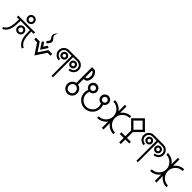

<svg xmlns="http://www.w3.org/2000/svg" viewBox="423 -2424 4253 4253"><g transform="rotate(45 2550.0 -297.5)"><path d="M504 -339H599V-293H527Q528 -148 546 -71Q553 -42 565.5 -16.5Q578 9 590.5 24Q603 39 614.5 49.5Q626 60 634 64L641 68L662 77L644 120L622 110Q619 109 612.5 105.5Q606 102 589 88Q572 74 557 56.5Q542 39 526 7.5Q510 -24 501 -61Q482 -142 481 -293H191Q190 -142 171 -61Q162 -24 146.5 7.5Q131 39 115 57Q99 75 84 88Q69 101 59 106L50 110L29 120L10 77L31 68Q34 67 39 64Q44 61 57 49.5Q70 38 82 24Q94 10 106.5 -16Q119 -42 126 -71Q144 -148 145 -293H73V-339H168L191 -340V-339H481V-340ZM264.5 -225.5Q294 -255 336 -255Q378 -255 407.5 -225.5Q437 -196 437 -154Q437 -112 407.5 -82.5Q378 -53 336 -53Q294 -53 264.5 -82.5Q235 -112 235 -154Q235 -196 264.5 -225.5ZM375 -192.5Q359 -209 336 -209Q313 -209 297 -192.5Q281 -176 281 -153.5Q281 -131 297 -115Q313 -99 336 -99Q359 -99 375 -115Q391 -131 391 -153.5Q391 -176 375 -192.5ZM264.5 -550.5Q294 -580 336 -580Q378 -580 407.5 -550.5Q437 -521 437 -479Q437 -437 407.5 -407.5Q378 -378 336 -378Q294 -378 264.5 -407.5Q235 -437 235 -479Q235 -521 264.5 -550.5ZM375 -518Q359 -534 336 -534Q313 -534 297 -518Q281 -502 281 -479Q281 -456 297 -440Q313 -424 336 -424Q359 -424 375 -440Q391 -456 391 -479Q391 -502 375 -518Z M950 -65 1085 -270H1205V-216H1114L950 33L786 -216H695V-270H815ZM950 -243 1009 -333 1054 -304 950 -144 845 -304 890 -333ZM946 -342 911 -387Q933 -403 948 -426Q965 -450 960 -469Q958 -478 938 -502Q915 -529 911 -566Q910 -584 916 -602.5Q922 -621 931.5 -634Q941 -647 951 -657.5Q961 -668 969 -673L976 -678Q971 -671 965 -660Q959 -649 951 -621.5Q943 -594 949 -575Q952 -567 955.5 -560Q959 -553 963.5 -546.5Q968 -540 970 -538Q972 -536 979 -529Q986 -522 986 -522Q1009 -498 1013 -479Q1022 -442 995 -402Q986 -388 973.5 -373Q961 -358 953 -350Z M1537 -547H1407Q1360 -547 1326.5 -513.5Q1293 -480 1293 -432.5Q1293 -385 1326.5 -351.5Q1360 -318 1407 -318V-272Q1341 -272 1294 -319Q1247 -366 1247 -432.5Q1247 -499 1294 -546Q1341 -593 1407 -593H1712Q1779 -593 1826 -546Q1873 -499 1873 -432.5Q1873 -366 1826 -319Q1779 -272 1712 -272V-318Q1760 -318 1793.5 -351.5Q1827 -385 1827 -432.5Q1827 -480 1793.5 -513.5Q1760 -547 1712 -547H1583V85H1537ZM1361 -493.5Q1386 -519 1422 -519Q1458 -519 1483.5 -493.5Q1509 -468 1509 -432.5Q1509 -397 1483.5 -371.5Q1458 -346 1422 -346Q1386 -346 1361 -371.5Q1336 -397 1336 -432.5Q1336 -468 1361 -493.5ZM1636 -493.5Q1661 -519 1697 -519Q1733 -519 1758.5 -493.5Q1784 -468 1784 -432.5Q1784 -397 1758.5 -371.5Q1733 -346 1697 -346Q1661 -346 1636 -371.5Q1611 -397 1611 -432.5Q1611 -468 1636 -493.5ZM1451 -461Q1439 -473 1422.5 -473Q1406 -473 1394 -461Q1382 -449 1382 -432.5Q1382 -416 1394 -404Q1406 -392 1422.5 -392Q1439 -392 1451 -404Q1463 -416 1463 -432.5Q1463 -449 1451 -461ZM1726 -461Q1714 -473 1697.5 -473Q1681 -473 1669 -461Q1657 -449 1657 -432.5Q1657 -416 1669 -404Q1681 -392 1697.5 -392Q1714 -392 1726 -404Q1738 -416 1738 -432.5Q1738 -449 1726 -461Z M2036 -194V-687H2095Q2143 -687 2178 -634Q2213 -581 2213 -528Q2213 -452 2182 -411Q2151 -370 2095 -370H2089V-194Q2143 -184 2179 -141Q2215 -98 2215 -41Q2215 24 2170 69.5Q2125 115 2062.5 115Q2000 115 1955 69.5Q1910 24 1910 -41Q1910 -98 1946 -141Q1982 -184 2036 -194ZM2133 32Q2162 2 2162 -40.5Q2162 -83 2133 -113.5Q2104 -144 2062.5 -144Q2021 -144 1992 -113.5Q1963 -83 1963 -40.5Q1963 2 1992 32Q2021 62 2062.5 62Q2104 62 2133 32ZM2089 -634V-422H2095Q2160 -422 2160 -528Q2160 -576 2126 -615Q2110 -634 2095 -634Z M2796 -271Q2815 -225 2815 -175Q2815 -70 2741.5 3.5Q2668 77 2563.5 77Q2459 77 2385 3.5Q2311 -70 2311 -175Q2311 -226 2330 -271Q2300 -285 2281.5 -313.5Q2263 -342 2263 -377Q2263 -425 2297.5 -459.5Q2332 -494 2380.5 -494Q2429 -494 2463.5 -459.5Q2498 -425 2498 -377Q2498 -329 2464.5 -295Q2431 -261 2383 -259Q2364 -220 2364 -175Q2364 -92 2422.5 -33.5Q2481 25 2563.5 25Q2646 25 2704.5 -33.5Q2763 -92 2763 -175Q2763 -219 2745 -257Q2744 -258 2744 -259Q2696 -260 2662.5 -294.5Q2629 -329 2629 -377Q2629 -425 2663.5 -459.5Q2698 -494 2746.5 -494Q2795 -494 2829 -459.5Q2863 -425 2863 -377Q2863 -342 2844.5 -313.5Q2826 -285 2796 -271ZM2335 -331Q2354 -312 2380.5 -312Q2407 -312 2426 -331Q2445 -350 2445 -376.5Q2445 -403 2426 -422Q2407 -441 2380.5 -441Q2354 -441 2335 -422Q2316 -403 2316 -376.5Q2316 -350 2335 -331ZM2700.5 -331Q2719 -312 2746 -312Q2773 -312 2792 -331Q2811 -350 2811 -376.5Q2811 -403 2792 -422Q2773 -441 2746 -441Q2719 -441 2700.5 -422Q2682 -403 2682 -376.5Q2682 -350 2700.5 -331Z M3191 -411Q3230 -466 3290 -498Q3350 -530 3420 -530V-480Q3325 -480 3258 -412.5Q3191 -345 3191 -250.5Q3191 -156 3258 -88.5Q3325 -21 3420 -21V29Q3350 29 3290 -3Q3230 -35 3191 -90V111H3141V-90Q3102 -35 3041.5 -3Q2981 29 2911 29V-21Q3006 -21 3073.5 -88.5Q3141 -156 3141 -250.5Q3141 -345 3073.5 -412.5Q3006 -480 2911 -480V-530Q2981 -530 3041.5 -498Q3102 -466 3141 -411V-612H3191Z M3639 -308 3448 -499 3665 -715 3881 -499 3691 -308V-126H3814V-74H3691V66H3639V-74H3516V-126H3639ZM3521 -499 3665 -355 3808 -499 3665 -642Z M4197 -547H4067Q4020 -547 3986.5 -513.5Q3953 -480 3953 -432.5Q3953 -385 3986.5 -351.5Q4020 -318 4067 -318V-272Q4001 -272 3954 -319Q3907 -366 3907 -432.5Q3907 -499 3954 -546Q4001 -593 4067 -593H4372Q4439 -593 4486 -546Q4533 -499 4533 -432.5Q4533 -366 4486 -319Q4439 -272 4372 -272V-318Q4420 -318 4453.5 -351.5Q4487 -385 4487 -432.5Q4487 -480 4453.5 -513.5Q4420 -547 4372 -547H4243V85H4197ZM4021 -493.5Q4046 -519 4082 -519Q4118 -519 4143.5 -493.5Q4169 -468 4169 -432.5Q4169 -397 4143.5 -371.5Q4118 -346 4082 -346Q4046 -346 4021 -371.5Q3996 -397 3996 -432.5Q3996 -468 4021 -493.5ZM4296 -493.5Q4321 -519 4357 -519Q4393 -519 4418.5 -493.5Q4444 -468 4444 -432.5Q4444 -397 4418.5 -371.5Q4393 -346 4357 -346Q4321 -346 4296 -371.5Q4271 -397 4271 -432.5Q4271 -468 4296 -493.5ZM4111 -461Q4099 -473 4082.5 -473Q4066 -473 4054 -461Q4042 -449 4042 -432.5Q4042 -416 4054 -404Q4066 -392 4082.5 -392Q4099 -392 4111 -404Q4123 -416 4123 -432.5Q4123 -449 4111 -461ZM4386 -461Q4374 -473 4357.5 -473Q4341 -473 4329 -461Q4317 -449 4317 -432.5Q4317 -416 4329 -404Q4341 -392 4357.5 -392Q4374 -392 4386 -404Q4398 -416 4398 -432.5Q4398 -449 4386 -461Z M4851 -411Q4890 -466 4950 -498Q5010 -530 5080 -530V-480Q4985 -480 4918 -412.5Q4851 -345 4851 -250.5Q4851 -156 4918 -88.5Q4985 -21 5080 -21V29Q5010 29 4950 -3Q4890 -35 4851 -90V111H4801V-90Q4762 -35 4701.5 -3Q4641 29 4571 29V-21Q4666 -21 4733.5 -88.5Q4801 -156 4801 -250.5Q4801 -345 4733.5 -412.5Q4666 -480 4571 -480V-530Q4641 -530 4701.5 -498Q4762 -466 4801 -411V-612H4851Z"/></g></svg>

Font: Astronomicon
Style: Regular
Weight: 400
Version: Version 1.1